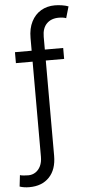

<svg xmlns="http://www.w3.org/2000/svg" viewBox="-63 -774 462 1007"><g transform="rotate(-5 168.0 -270.0)"><path d="M290 -455.1H193.4V45.9Q193.4 118.7 155 158.9Q116.7 199.2 49.8 199.2Q21 199.2 -1 191.4L5.9 131.8Q12.2 134.3 25.6 135.5Q39.1 136.7 49.8 136.7Q70.8 136.7 87.6 125.7Q104.5 114.7 114.3 94.2Q124 73.7 124 45.9V-455.1H36.1V-512.7H124V-580.1Q124 -629.9 142.3 -665.8Q160.6 -701.7 192.6 -720.5Q224.6 -739.3 265.6 -739.3Q283.7 -739.3 303.7 -736.1Q323.7 -732.9 336.9 -727.5L319.3 -667Q304.7 -672.9 281.2 -672.9Q240.2 -672.9 216.8 -648.9Q193.4 -625 193.4 -580.1V-512.7H290Z"/></g></svg>

Font: Pretendard Light
Style: Regular
Weight: 300
Designer: Base glyphs from Inter by Rasmus Andersson; Hangeul glyphs from Noto Sans CJK(Source Han Sans) by Jang Soo-young and Kan
Foundry: Kil Hyung-jin
Version: Version 1.309